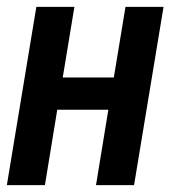

<svg xmlns="http://www.w3.org/2000/svg" viewBox="-24 -540 519 560"><path d="M-4 0 82 -520H193L159 -314H308L342 -520H453L367 0H256L292 -220H143L107 0Z"/></svg>

Font: Iosevka QP
Style: Bold Italic
Weight: 700
Italic angle: -9°
Designer: Belleve Invis
Foundry: Belleve Invis
Version: Version 20.0.0; ttfautohint (v1.8.4)